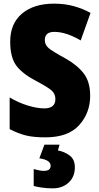

<svg xmlns="http://www.w3.org/2000/svg" viewBox="-20 -744 541 1054"><path d="M475 -218Q475 -295 439.5 -341Q404 -387 338 -424Q268 -462 247 -480Q226 -498 226 -524Q226 -569 278 -569Q343 -569 423 -522L477 -673Q436 -696 386 -710Q336 -724 277 -724Q166 -724 101 -669.5Q36 -615 36 -515Q36 -426 72 -380.5Q108 -335 185 -296Q249 -262 266.5 -244Q284 -226 284 -200Q284 -149 223 -149Q184 -149 133 -164.5Q82 -180 33 -209V-35Q82 -10 124 0Q166 10 229 10Q354 10 414.5 -57Q475 -124 475 -218ZM391 174Q391 131 362 109.5Q333 88 298 82L307 50H224L196 125Q258 134 258 166Q258 194 221 194Q207 194 194 191Q181 188 165 184V277Q184 282 211 286Q238 290 270 290Q322 290 356.5 258.5Q391 227 391 174Z"/></svg>

Font: Noto Sans Display SemiCondensed Black
Style: Regular
Weight: 900
Width: 4
Designer: Monotype Design Team
Foundry: Monotype Imaging Inc.
Version: Version 1.900